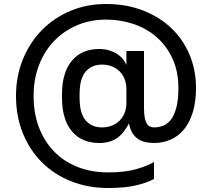

<svg xmlns="http://www.w3.org/2000/svg" viewBox="-20 -730 1060 960"><path d="M520 210Q603 210 657.5 197.5Q712 185 750 165V80Q714 101 658.5 116.5Q603 132 520 132Q437 132 368.5 105Q300 78 251 28Q202 -22 175 -92.5Q148 -163 148 -250Q148 -335 175.5 -405.5Q203 -476 251.5 -526Q300 -576 366 -604Q432 -632 510 -632Q582 -632 647.5 -610Q713 -588 763 -544.5Q813 -501 842.5 -437Q872 -373 872 -290Q872 -235 863 -197.5Q854 -160 838 -136.5Q822 -113 799.5 -103Q777 -93 750 -93Q739 -93 729.5 -97.5Q720 -102 713.5 -113Q707 -124 703.5 -143Q700 -162 700 -191V-475H612V-405Q606 -420 594.5 -434.5Q583 -449 566 -460Q549 -471 526.5 -478Q504 -485 475 -485Q434 -485 400 -471Q366 -457 341.5 -429Q317 -401 303.5 -358.5Q290 -316 290 -260V-240Q290 -184 303.5 -141.5Q317 -99 341.5 -71Q366 -43 400 -29Q434 -15 475 -15Q505 -15 528 -22Q551 -29 568.5 -42Q586 -55 599.5 -73Q613 -91 625 -113Q630 -84 642 -65Q654 -46 670.5 -35Q687 -24 707.5 -19.5Q728 -15 750 -15Q795 -15 833.5 -32Q872 -49 900 -83Q928 -117 944 -169Q960 -221 960 -290Q960 -380 927.5 -457Q895 -534 836 -590Q777 -646 694 -678Q611 -710 510 -710Q414 -710 332 -675.5Q250 -641 189.5 -579.5Q129 -518 94.5 -433.5Q60 -349 60 -250Q60 -149 94 -64.5Q128 20 189 81Q250 142 334.5 176Q419 210 520 210ZM490 -93Q439 -93 408.5 -128Q378 -163 378 -240V-260Q378 -337 408.5 -372Q439 -407 490 -407Q517 -407 539.5 -398Q562 -389 578 -373Q594 -357 603 -334.5Q612 -312 612 -285V-215Q612 -188 603 -165.5Q594 -143 578 -127Q562 -111 539.5 -102Q517 -93 490 -93Z"/></svg>

Font: Golos Text VF
Style: Regular
Weight: 400
Designer: A.Korolkova, Vitaly Kuzmin
Foundry: ParaType Ltd
Version: Version 2.005